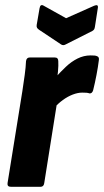

<svg xmlns="http://www.w3.org/2000/svg" viewBox="-20 -718 400 738"><path d="M22 0Q7 0 9 -14L66 -368Q71 -401 75 -430Q79 -459 80 -483Q82 -497 94 -497H191Q204 -497 204 -483Q205 -467 203 -445Q201 -423 198 -403L205 -360L150 -14Q148 0 136 0ZM186 -301 194 -421Q213 -442 233.5 -461.5Q254 -481 278 -493Q302 -505 328 -505Q337 -505 343 -504.5Q349 -504 353 -502Q362 -499 360 -487Q357 -462 351 -430.5Q345 -399 338 -371Q334 -358 324 -359Q319 -361 312 -361.5Q305 -362 296 -362Q279 -362 259.5 -354.5Q240 -347 221.5 -333.5Q203 -320 186 -301ZM342 -696Q359 -703 356 -687L345 -616Q344 -609 342 -605.5Q340 -602 335 -599L232 -547Q223 -542 215 -547L131 -603Q125 -607 122.5 -611Q120 -615 121 -622L132 -686Q135 -704 148 -696L234 -648Z"/></svg>

Font: Sofia Sans Condensed Black
Style: Italic
Weight: 900
Italic angle: -9°
Version: Version 4.100